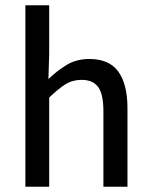

<svg xmlns="http://www.w3.org/2000/svg" viewBox="-20 -706 570 726"><path d="M76 0V-686H166V-502L163 -407Q195 -438 232 -460.5Q269 -483 318 -483Q393 -483 427.5 -435Q462 -387 462 -297V0H371V-286Q371 -349 351.5 -376.5Q332 -404 288 -404Q254 -404 227 -387Q200 -370 166 -337V0Z"/></svg>

Font: Narnoor
Style: Regular
Weight: 400
Designer: S. Sridhar Murthy
Foundry: SIL International
Version: Version 3.000